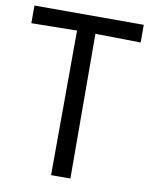

<svg xmlns="http://www.w3.org/2000/svg" viewBox="-80 -754 634 813"><g transform="rotate(10 237.0 -347.5)"><path d="M2 -695H472V-619L277 -622L279 0H196L198 -622L2 -619Z"/></g></svg>

Font: Ruda
Style: Regular
Weight: 400
Designer: Mariela Monsalve, Angelina Sanchez
Foundry: Mariela Monsalve, Angelina Sanchez
Version: Version 1.002